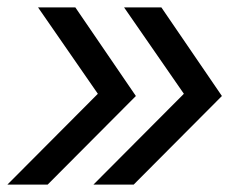

<svg xmlns="http://www.w3.org/2000/svg" viewBox="-31 -540 651 520"><path d="M222 -40 467 -286 305 -520H406L570 -280L331 -40ZM-11 -40 234 -286 72 -520H173L337 -280L98 -40Z"/></svg>

Font: JetBrains Mono NL
Style: Italic
Weight: 400
Italic angle: -9°
Monospace: yes
Designer: Philipp Nurullin, Konstantin Bulenkov
Foundry: JetBrains
Version: Version 2.305; ttfautohint (v1.8.4.7-5d5b)